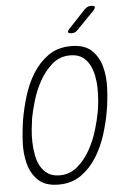

<svg xmlns="http://www.w3.org/2000/svg" viewBox="-62 -996 725 1052"><g transform="rotate(-5 300.0 -470.0)"><path d="M227 -40Q284 -40 326 -76Q368 -112 396.5 -163.5Q425 -215 441.5 -271Q458 -327 465 -367Q470 -393 473 -427.5Q476 -462 475.5 -497.5Q475 -533 468 -567.5Q461 -602 446 -629.5Q431 -657 405.5 -673.5Q380 -690 342 -690Q284 -690 242.5 -654Q201 -618 172.5 -567Q144 -516 127.5 -460Q111 -404 104 -365Q100 -339 96.5 -304.5Q93 -270 94 -234Q95 -198 101.5 -163Q108 -128 123 -101Q138 -74 163.5 -57Q189 -40 227 -40ZM218 10Q145 10 106.5 -26.5Q68 -63 53 -119Q38 -175 41.5 -241Q45 -307 55 -367Q65 -425 85 -490.5Q105 -556 139.5 -611.5Q174 -667 225.5 -703.5Q277 -740 350 -740Q424 -740 462.5 -704Q501 -668 516 -613Q531 -558 528 -492.5Q525 -427 515 -369Q505 -309 484 -242Q463 -175 428 -119Q393 -63 341.5 -26.5Q290 10 218 10ZM362 -810Q344 -810 341.5 -817Q339 -824 353 -838L443 -934Q451 -942 459.5 -946Q468 -950 478 -950Q498 -950 499.5 -942.5Q501 -935 486 -919L393 -824Q387 -817 379 -813.5Q371 -810 362 -810Z"/></g></svg>

Font: Maple Mono NL Thin
Style: Italic
Weight: 250
Italic angle: -10°
Monospace: yes
Designer: subframe7536
Version: Version 7.000